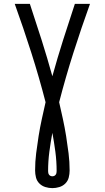

<svg xmlns="http://www.w3.org/2000/svg" viewBox="-20 -755 540 990"><path d="M250 215Q232 215 214 209.5Q196 204 183 191Q170 178 165.5 160Q161 142 161 124Q161 79 166.5 35Q172 -9 179 -53Q186 -97 195.5 -140.5Q205 -184 215 -228Q182 -356 141.5 -483Q101 -610 56 -735H134Q165 -642 194.5 -549Q224 -456 250 -362Q276 -456 305.5 -549Q335 -642 366 -735H444Q399 -610 358.5 -483Q318 -356 285 -228Q295 -184 304.5 -140.5Q314 -97 321 -53Q328 -9 333.5 35Q339 79 339 124Q339 142 334.5 160Q330 178 317 191Q304 204 286 209.5Q268 215 250 215ZM250 154Q255 154 259.5 152Q264 150 267 146Q270 142 271 137Q272 132 272 127Q272 77 265.5 27.5Q259 -22 250 -70Q241 -22 234.5 27.5Q228 77 228 127Q228 132 229 137Q230 142 233 146Q236 150 240.5 152Q245 154 250 154Z"/></svg>

Font: Iosevka SS04
Style: Regular
Weight: 400
Monospace: yes
Designer: Belleve Invis
Foundry: Belleve Invis
Version: Version 19.0.0; ttfautohint (v1.8.4)